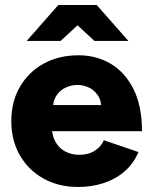

<svg xmlns="http://www.w3.org/2000/svg" viewBox="-20 -732 601 764"><path d="M291 12Q213 12 153 -21.5Q93 -55 59 -114Q25 -173 25 -250Q25 -328 59.5 -387Q94 -446 154 -479Q214 -512 293 -512Q364 -512 421 -478Q478 -444 511.5 -377Q545 -310 545 -210H169L186 -229Q186 -195 200 -169Q214 -143 239 -129.5Q264 -116 295 -116Q332 -116 357.5 -132.5Q383 -149 393 -174L531 -127Q511 -80 474.5 -49Q438 -18 391 -3Q344 12 291 12ZM190 -294 174 -314H398L384 -294Q384 -331 369 -353Q354 -375 332 -384.5Q310 -394 288 -394Q266 -394 243.5 -384.5Q221 -375 205.5 -353Q190 -331 190 -294ZM356 -569 213 -701V-712H365L491 -569ZM86 -569 212 -712H364V-701L221 -569Z"/></svg>

Font: Figtree Light ExtraBold
Style: Regular
Weight: 800
Version: Version 2.001;gftools[0.9.30]